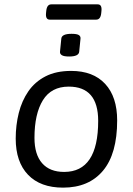

<svg xmlns="http://www.w3.org/2000/svg" viewBox="-20 -854 609 880"><path d="M208 -764Q188 -764 191 -794L192 -804Q195 -834 215 -834H428Q448 -834 445 -804L444 -794Q441 -764 421 -764ZM297 -595Q273 -595 263.5 -601Q254 -607 255 -617L261 -677Q263 -699 308 -699Q332 -699 341 -693.5Q350 -688 349 -677L343 -617Q341 -595 297 -595ZM269 6Q165 6 108.5 -53Q52 -112 52 -219Q52 -280 66 -336Q80 -392 110 -435.5Q140 -479 188.5 -504Q237 -529 306 -529Q407 -529 462 -469.5Q517 -410 517 -302Q517 -149 452 -71.5Q387 6 269 6ZM274 -66Q430 -66 430 -300Q430 -457 295 -457Q215 -457 176.5 -394.5Q138 -332 138 -222Q138 -146 173 -106Q208 -66 274 -66Z"/></svg>

Font: Asap
Style: Italic
Weight: 400
Italic angle: -6°
Designer: Pablo Cosgaya
Foundry: Omnibus-Type
Version: Version 3.001; ttfautohint (v1.8.3)